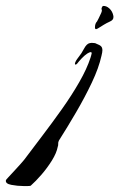

<svg xmlns="http://www.w3.org/2000/svg" viewBox="-96 -251 425 645"><path d="M227 -153Q223 -153 223 -159Q223 -172 230 -179Q231 -181 235.5 -189.5Q240 -198 244 -207.5Q248 -217 245 -220V-221Q245 -224 247 -227.5Q249 -231 250 -231Q261 -232 271.5 -222.5Q282 -213 285 -197V-193Q285 -184 274 -179Q261 -173 253 -168Q245 -163 232 -155Q228 -153 227 -153ZM-17 374Q-37 374 -58 370Q-79 366 -76 354Q-76 353 -67.5 344Q-59 335 -48 323Q-37 311 -27.5 300.5Q-18 290 -15 286Q12 250 45.5 206Q79 162 112 115.5Q145 69 170.5 24.5Q196 -20 208 -57Q209 -61 210.5 -65.5Q212 -70 212 -72Q212 -76 209 -76Q205 -76 197 -71Q188 -65 178.5 -55Q169 -45 163 -37Q160 -34 158 -34Q154 -34 157 -42Q159 -47 163 -52.5Q167 -58 170 -62Q177 -70 186 -87Q195 -104 205 -106Q206 -106 208 -106.5Q210 -107 212 -107Q224 -107 228 -104Q239 -100 243.5 -95.5Q248 -91 248 -82Q248 -76 245 -64Q236 -23 212.5 26.5Q189 76 159.5 126.5Q130 177 102 221Q99 227 99.5 232Q100 237 98 242Q94 263 78.5 288Q63 313 43.5 335.5Q24 358 7 373Q3 374 -3 374Q-9 374 -17 374Z"/></svg>

Font: The Nautigal
Style: Bold
Weight: 700
Designer: Robert E. Leuschke
Foundry: Robert E. Leuschke
Version: Version 1.100; ttfautohint (v1.8.3)